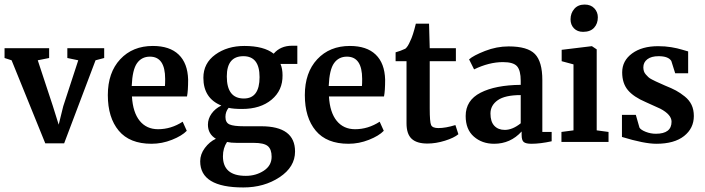

<svg xmlns="http://www.w3.org/2000/svg" viewBox="-24 -624 3098 844"><path d="M175 6 27 -359 -4 -369V-412H192V-369L142 -359L208 -159L234 -76L254 -157L320 -359L272 -369V-412H434V-369L396 -359L258 6Z M642 8Q546 8 498 -49.5Q450 -107 450 -206Q450 -305 504.5 -363.5Q559 -422 648 -422Q722 -422 761.5 -384Q801 -346 803 -274Q803 -224 798 -200H556Q560 -130 590 -93Q620 -56 671 -56Q728 -56 779 -89L797 -49Q776 -27 732 -9.5Q688 8 642 8ZM635 -375Q599 -375 578.5 -346.5Q558 -318 555 -246H701Q702 -254 702 -277Q702 -375 635 -375Z M1218 -293Q1219 -227 1170 -186Q1121 -145 1040 -145Q1002 -145 981 -150Q967 -133 967 -110Q967 -85 985 -77Q1003 -69 1048 -69H1124Q1273 -69 1273 42Q1273 110 1205 155Q1137 200 1046 200H1045Q856 200 856 85Q856 54 876.5 26.5Q897 -1 925 -14Q890 -35 890 -76Q890 -102 906 -124.5Q922 -147 949 -160Q870 -192 870 -282Q870 -346 922.5 -384Q975 -422 1050 -422Q1136 -422 1179 -388Q1209 -423 1260 -423H1283V-343H1209Q1218 -322 1218 -293ZM1017 4Q991 4 974 0Q956 27 956 63Q956 149 1056 149H1057Q1101 149 1135.5 126.5Q1170 104 1170 65Q1170 32 1153 18Q1136 4 1091 4ZM1117 -285Q1117 -377 1046 -377Q973 -377 973 -288Q973 -191 1048 -191Q1117 -191 1117 -285Z M1508 8Q1412 8 1364 -49.5Q1316 -107 1316 -206Q1316 -305 1370.5 -363.5Q1425 -422 1514 -422Q1588 -422 1627.5 -384Q1667 -346 1669 -274Q1669 -224 1664 -200H1422Q1426 -130 1456 -93Q1486 -56 1537 -56Q1594 -56 1645 -89L1663 -49Q1642 -27 1598 -9.5Q1554 8 1508 8ZM1501 -375Q1465 -375 1444.5 -346.5Q1424 -318 1421 -246H1567Q1568 -254 1568 -277Q1568 -375 1501 -375Z M1763 -82V-355H1715V-394Q1737 -400 1758 -410Q1769 -419 1779 -443Q1791 -466 1804 -520H1862L1865 -412H1980V-355H1865V-147Q1865 -88 1871 -74.5Q1877 -61 1903 -61Q1935 -61 1977 -74H1978L1991 -34Q1972 -18 1932 -5.5Q1892 7 1855 7Q1808 7 1785.5 -14Q1763 -35 1763 -82Z M2023 -114Q2023 -183 2088.5 -216.5Q2154 -250 2265 -251V-269Q2265 -314 2249 -332.5Q2233 -351 2187 -351Q2126 -351 2060 -319L2038 -363Q2057 -380 2108 -400Q2159 -420 2212 -420Q2295 -420 2327.5 -386.5Q2360 -353 2360 -272V-44H2401V-3Q2351 8 2312 8Q2288 8 2278.5 0.5Q2269 -7 2269 -31V-46Q2220 8 2148 8Q2095 8 2059 -23.5Q2023 -55 2023 -114ZM2195 -53Q2229 -53 2265 -82V-206Q2196 -206 2164 -183.5Q2132 -161 2132 -125Q2132 -89 2149 -71Q2166 -53 2195 -53Z M2444 0V-44L2497 -51V-341L2445 -355V-405L2577 -421H2578L2599 -407V-51L2651 -44V0ZM2539 -484Q2514 -484 2499 -499.5Q2484 -515 2484 -539Q2484 -566 2500.5 -585Q2517 -604 2546 -604Q2573 -604 2588.5 -587.5Q2604 -571 2604 -548Q2604 -520 2587.5 -502Q2571 -484 2539 -484Z M2710 -22V-119H2771L2787 -63Q2793 -53 2814.5 -44.5Q2836 -36 2859 -36Q2928 -36 2928 -89Q2928 -120 2879 -146Q2866 -152 2815 -175Q2761 -198 2736 -228Q2711 -258 2711 -306Q2711 -357 2754.5 -389Q2798 -421 2869 -421Q2900 -421 2927 -416.5Q2954 -412 2975 -405.5Q2996 -399 3001 -398V-302H2944L2927 -356Q2914 -377 2871 -377Q2839 -377 2821.5 -363.5Q2804 -350 2804 -328Q2804 -319 2806.5 -311Q2809 -303 2815 -296.5Q2821 -290 2826 -285Q2831 -280 2842 -274.5Q2853 -269 2859 -266Q2865 -263 2879 -257Q2893 -251 2899 -248Q2929 -236 2947.5 -226Q2966 -216 2986 -200Q3006 -184 3016 -163Q3026 -142 3026 -114Q3026 -60 2983 -26Q2940 8 2861 8Q2808 8 2710 -22Z"/></svg>

Font: Aikya SemiBold
Style: Regular
Weight: 600
Designer: Neelakash Kshetrimayum (Latin subset based on Merriweather by Eben Sorkin)
Foundry: Brand New Type
Version: Version 1.00 b005